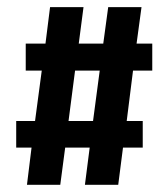

<svg xmlns="http://www.w3.org/2000/svg" viewBox="-20 -512 466 532"><path d="M331.1 -176.8H375.5V-103H320.8L307.6 0H215.3L228.5 -103H160.6L147 0H54.7L67.4 -103H24.9V-176.8H77.1L95.7 -316.4H51.3V-391.1H106L118.7 -492.2H211.4L198.2 -391.1H266.1L279.8 -492.2H372.1L358.4 -391.1H401.9V-316.4H348.6ZM237.8 -176.8 256.3 -316.4H188L169.9 -176.8Z"/></svg>

Font: Amiri Typewriter
Style: Bold
Weight: 700
Monospace: yes
Designer: Khaled Hosny
Version: Version 1.1